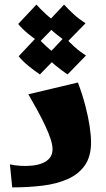

<svg xmlns="http://www.w3.org/2000/svg" viewBox="-20 -813 460 833"><path d="M33 0 23 -100Q44 -95 69 -93.5Q94 -92 119 -94.5Q144 -97 164 -105Q184 -113 196 -128Q208 -143 208 -166Q208 -184 199.5 -210Q191 -236 176.5 -267Q162 -298 143 -333Q124 -368 103 -404L318 -455Q338 -402 350.5 -353.5Q363 -305 369 -265Q375 -225 375 -195Q375 -134 348 -95.5Q321 -57 273.5 -36Q226 -15 164.5 -7.5Q103 0 33 0ZM151 -630Q126 -647 101.5 -667Q77 -687 59 -709L138 -793Q159 -770 181 -750Q203 -730 231 -712ZM271 -630Q246 -647 221.5 -667Q197 -687 179 -709L258 -793Q279 -770 301 -750Q323 -730 351 -712ZM153 -490Q128 -507 103.5 -527Q79 -547 61 -569L140 -653Q161 -630 183 -610Q205 -590 233 -572ZM273 -490Q248 -507 223.5 -527Q199 -547 181 -569L260 -653Q281 -630 303 -610Q325 -590 353 -572Z"/></svg>

Font: Marhey Light SemiBold
Style: Regular
Weight: 600
Version: Version 1.000